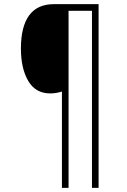

<svg xmlns="http://www.w3.org/2000/svg" viewBox="-20 -780 614 927"><path d="M456 127H424V-728H311V127H279V-338Q266 -334 252.5 -331.5Q239 -329 222 -329Q152 -329 116.5 -389Q81 -449 81 -546Q81 -651 120.5 -705.5Q160 -760 241 -760H456Z"/></svg>

Font: Noto Sans Sinhala SemiCondensed ExtraLight
Style: Regular
Weight: 200
Width: 4
Designer: Jelle Bosma - Monotype Design Team
Foundry: Monotype Imaging Inc.
Version: Version 2.006; ttfautohint (v1.8.4.7-5d5b)